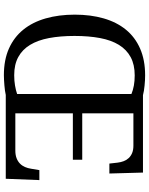

<svg xmlns="http://www.w3.org/2000/svg" viewBox="92 -857 775 999"><g transform="rotate(90 479.5 -357.5)"><path d="M569.8 -49.8H763.2Q786.6 -49.8 803.5 -56.4Q820.3 -63 831.5 -74.2Q842.8 -85.4 849.1 -100.3Q855.5 -115.2 857.9 -131.8L865.2 -174.8H917L910.2 0H474.1Q463.9 2.4 450.9 4.2Q438 5.9 424.1 7.1Q410.2 8.3 396.5 9Q382.8 9.8 371.1 9.8Q291.5 9.8 232.4 -16.6Q173.3 -43 134.3 -91.3Q95.2 -139.6 75.7 -207.8Q56.2 -275.9 56.2 -358.9Q56.2 -441.9 75.7 -509.5Q95.2 -577.1 134.3 -625Q173.3 -672.9 232.9 -699Q292.5 -725.1 372.1 -725.1Q383.8 -725.1 397.7 -724.4Q411.6 -723.6 425.5 -722.2Q439.5 -720.7 452.1 -718.8Q464.8 -716.8 475.1 -713.9H877.9L882.8 -539.1H831.1L826.2 -582Q824.2 -598.6 818.6 -613.5Q813 -628.4 802.5 -639.6Q792 -650.9 776.1 -657.5Q760.3 -664.1 737.8 -664.1H569.8V-397.9H811V-349.1H569.8ZM371.1 -43.9Q400.4 -43.9 424.8 -48.1Q449.2 -52.2 469.2 -59.1V-653.8Q449.2 -662.1 425.3 -666.5Q401.4 -670.9 372.1 -670.9Q316.4 -670.9 277.3 -649.9Q238.3 -628.9 213.6 -588.9Q189 -548.8 178 -490.5Q167 -432.1 167 -357.9Q167 -283.7 178 -225.3Q189 -167 213.4 -126.7Q237.8 -86.4 276.6 -65.2Q315.4 -43.9 371.1 -43.9Z"/></g></svg>

Font: Noto Serif
Style: Regular
Weight: 400
Designer: Monotype Design team
Foundry: Monotype Imaging Inc.
Version: Version 1.02